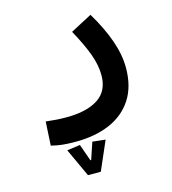

<svg xmlns="http://www.w3.org/2000/svg" viewBox="-108 -407 802 897"><g transform="rotate(-15 293.0 41.5)"><path d="M192.4 235.8Q153.3 235.8 127.7 232.9Q102.1 230 74.7 223.1L81.1 107.9Q108.9 110.8 129.2 112.5Q149.4 114.3 180.7 114.3Q278.8 114.3 333.7 78.4Q388.7 42.5 388.7 -34.2Q388.7 -82 368.9 -136.5Q349.1 -190.9 308.6 -264.6L412.1 -319.3Q458.5 -242.2 483.4 -171.6Q508.3 -101.1 508.3 -38.1Q508.3 52.2 469 113.3Q429.7 174.3 358.6 205.1Q287.6 235.8 192.4 235.8ZM207 401.4 143.6 264.2 207 255.4 235.8 336.9H239.7L267.1 255.4L329.6 262.2L269 401.4Z"/></g></svg>

Font: CaskaydiaCove NF SemiBold
Style: Regular
Weight: 600
Designer: Aaron Bell
Foundry: Saja Typeworks
Version: Version 2111.001; VTT 6.35;Nerd Fonts 3.2.1